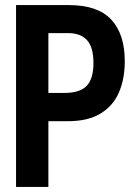

<svg xmlns="http://www.w3.org/2000/svg" viewBox="-20 -734 540 754"><path d="M43 0V-714H251Q364 -714 417 -657Q470 -600 470 -493Q470 -425 447.5 -372Q425 -319 375.5 -288.5Q326 -258 246 -258H170V0ZM170 -369H233Q294 -369 320.5 -397Q347 -425 347 -487Q347 -548 322 -576Q297 -604 247 -604H170Z"/></svg>

Font: Noto Sans Mono ExtraCondensed
Style: Bold
Weight: 700
Width: 2
Designer: Monotype Design Team
Foundry: Monotype Imaging Inc.
Version: Version 2.014